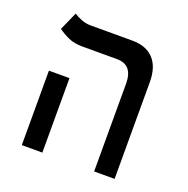

<svg xmlns="http://www.w3.org/2000/svg" viewBox="-113 -719 811 827"><g transform="rotate(20 293.0 -306.0)"><path d="M403.8 0V-402.3Q403.8 -488.3 331.1 -488.3H170.4Q134.3 -488.3 106.9 -500.7Q79.6 -513.2 59.6 -528.3L96.7 -611.8Q107.9 -604 129.4 -595Q150.9 -585.9 174.3 -585.9H365.7Q429.7 -585.9 463.6 -549.3Q497.6 -512.7 497.6 -444.3V0ZM72.3 0V-341.3H166.5V0Z"/></g></svg>

Font: Cascadia Mono PL
Style: Regular
Weight: 400
Monospace: yes
Designer: Aaron Bell
Foundry: Saja Typeworks
Version: Version 2404.023; ttfautohint (v1.8.4)